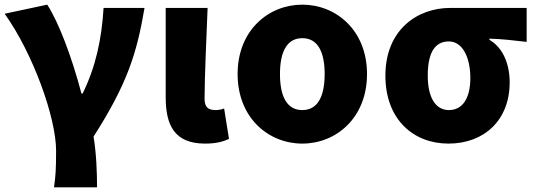

<svg xmlns="http://www.w3.org/2000/svg" viewBox="-23 -603 2296 825"><path d="M209 202H394C394 138 391 56 379 -16C526 -246 565 -376 598 -569H422C414 -434 388 -315 332 -201H327C285 -361 228 -509 180 -583L-3 -544C121 -370 218 -95 218 44C218 124 216 155 209 202Z M858 14C908 14 936 5 961 -6L940 -137C929 -132 914 -130 905 -130C872 -130 856 -141 856 -179C856 -269 864 -439 869 -569H689V-185C689 -66 726 14 858 14Z M1276 14C1421 14 1554 -96 1554 -285C1554 -473 1421 -583 1276 -583C1131 -583 998 -473 998 -285C998 -96 1131 14 1276 14ZM1276 -130C1209 -130 1180 -190 1180 -285C1180 -379 1209 -439 1276 -439C1343 -439 1372 -379 1372 -285C1372 -190 1343 -130 1276 -130Z M1904 14C2058 14 2167 -87 2167 -249C2167 -333 2135 -400 2080 -432V-437C2139 -435 2178 -430 2240 -423V-569H1912C1769 -569 1633 -474 1633 -278C1633 -89 1754 14 1904 14ZM1906 -130C1849 -130 1815 -183 1815 -278C1815 -384 1850 -425 1906 -425C1965 -425 1998 -355 1998 -268C1998 -180 1964 -130 1906 -130Z"/></svg>

Font: Noto Sans CJK TC Black
Style: Regular
Weight: 900
Designer: Ryoko NISHIZUKA 西塚涼子 (kana, bopomofo & ideographs); Paul D. Hunt (Latin, Greek & Cyrillic); Sandoll Communications 산돌커뮤니
Foundry: Adobe
Version: Version 2.004;hotconv 1.0.118;makeotfexe 2.5.65603